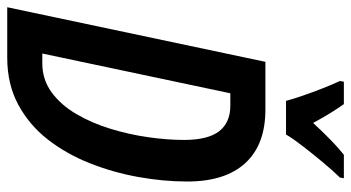

<svg xmlns="http://www.w3.org/2000/svg" viewBox="-241 -731 971 531"><g transform="rotate(90 244.5 -465.5)"><path d="M-1 0 150 -714H282Q379 -714 430 -658.5Q481 -603 481 -498Q481 -432 468.5 -362.5Q456 -293 430.5 -228.5Q405 -164 365 -112.5Q325 -61 268.5 -30.5Q212 0 138 0ZM154 -97Q199 -97 234 -122.5Q269 -148 294 -190.5Q319 -233 335 -285Q351 -337 358.5 -390Q366 -443 366 -489Q366 -555 342 -586Q318 -617 271 -617H237L127 -97ZM258 -771Q253 -790 243.5 -817.5Q234 -845 223 -873Q212 -901 203 -920L205 -931H267Q277 -917 290.5 -895.5Q304 -874 319 -846Q344 -873 366 -894.5Q388 -916 407 -931H472L470 -920Q454 -904 430.5 -876Q407 -848 384.5 -819Q362 -790 351 -771Z"/></g></svg>

Font: Noto Sans ExtraCondensed SemiBold
Style: Italic
Weight: 600
Width: 2
Italic angle: -12°
Designer: Monotype Design Team
Foundry: Monotype Imaging Inc.
Version: Version 2.013; ttfautohint (v1.8.4.7-5d5b)